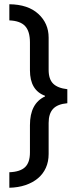

<svg xmlns="http://www.w3.org/2000/svg" viewBox="-20 -729 366 904"><path d="M24 -709Q112 -708 160.5 -663.5Q209 -619 209 -552V-400Q209 -356 230.5 -335Q252 -314 297 -309V-243Q251 -239 230 -216.5Q209 -194 209 -150V-4Q209 32 196 61Q183 90 158.5 110.5Q134 131 100 142.5Q66 154 24 155V82Q75 80 98 58Q121 36 121 -11V-140Q121 -242 192 -275V-278Q121 -304 121 -398V-529Q121 -582 98 -606.5Q75 -631 24 -633Z"/></svg>

Font: Mukta Vaani Medium
Style: Regular
Weight: 500
Designer: Noopur Datye, Girish Dalvi, Yashodeep Gholap, Pallavi Karambelkar
Foundry: Ek Type
Version: Version 2.538;PS 1.000;hotconv 16.6.51;makeotf.lib2.5.65220;